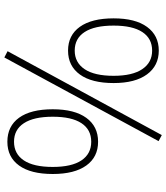

<svg xmlns="http://www.w3.org/2000/svg" viewBox="43 -824 803 930"><g transform="rotate(90 445.0 -358.5)"><path d="M227.5 6.8 633.8 -740.2 663.1 -724.6 257.8 22.5ZM68.4 -506.8Q68.4 -612.3 109.9 -668.9Q151.4 -725.6 224.6 -725.6Q297.9 -725.6 339.8 -668.5Q381.8 -611.3 381.8 -506.8Q381.8 -400.4 340.3 -343.3Q298.8 -286.1 224.6 -286.1Q150.4 -286.1 109.4 -343.3Q68.4 -400.4 68.4 -506.8ZM346.7 -506.8Q346.7 -597.7 314.5 -645.5Q282.2 -693.4 224.6 -693.4Q166 -693.4 134.8 -646Q103.5 -598.6 103.5 -506.8Q103.5 -414.1 134.8 -366.2Q166 -318.4 224.6 -318.4Q282.2 -318.4 314.5 -366.2Q346.7 -414.1 346.7 -506.8ZM508.8 -211.9Q508.8 -317.4 550.3 -374.5Q591.8 -431.6 666 -431.6Q740.2 -431.6 781.2 -374.5Q822.3 -317.4 822.3 -211.9Q822.3 -105.5 781.2 -48.8Q740.2 7.8 666 7.8Q590.8 7.8 549.8 -48.8Q508.8 -105.5 508.8 -211.9ZM788.1 -211.9Q788.1 -303.7 756.3 -351.1Q724.6 -398.4 666 -398.4Q607.4 -398.4 576.2 -351.1Q544.9 -303.7 544.9 -211.9Q544.9 -120.1 576.2 -72.3Q607.4 -24.4 666 -24.4Q724.6 -24.4 756.3 -71.8Q788.1 -119.1 788.1 -211.9Z"/></g></svg>

Font: Min Sans VF VF
Style: Regular
Weight: 400
Designer: Jinseong-Kim, NotoSansCJK, Nunito
Foundry: Jinseong-Kim
Version: Version 1.420;Glyphs 3.1.2 (3151)